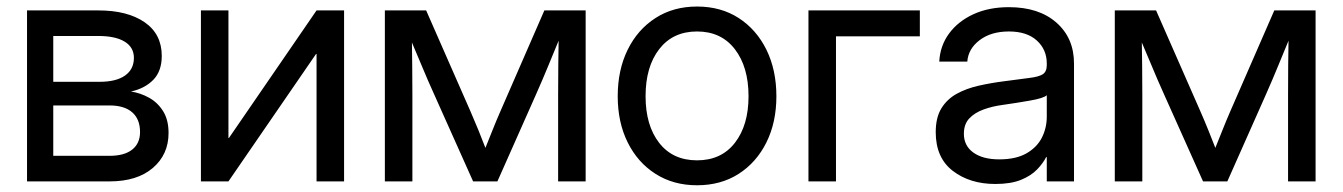

<svg xmlns="http://www.w3.org/2000/svg" viewBox="-20 -547 4049 579"><path d="M61.5 0V-515.6H276.4Q364.3 -515.6 416 -480Q467.8 -444.3 467.8 -378.4Q467.8 -332.5 442.4 -306.4Q417 -280.3 375 -271Q403.8 -266.6 429.7 -252.2Q455.6 -237.8 471.9 -211.7Q488.3 -185.5 488.3 -146Q488.3 -81.1 440.9 -40.5Q393.6 0 310.5 0ZM140.6 -77.1H310.5Q355 -77.1 378.7 -95.9Q402.3 -114.7 402.3 -148.9Q402.3 -187.5 378.7 -208.3Q355 -229 310.5 -229H140.6ZM140.6 -300.3H280.3Q330.1 -300.3 356.9 -319.1Q383.8 -337.9 383.8 -372.6Q383.8 -404.3 356 -421.4Q328.1 -438.5 276.4 -438.5H140.6Z M1017.6 0H934.6V-384.3H933.1L668.9 0H585.9V-515.6H668.9V-130.9H670.4L934.6 -515.6H1017.6Z M1140.6 0V-515.6H1265.1L1398.9 -210.9Q1412.1 -180.7 1422.9 -154.1Q1433.6 -127.4 1443.8 -101.1Q1454.6 -127.4 1465.1 -154.1Q1475.6 -180.7 1488.8 -210.9L1621.6 -515.6H1746.1V0H1663.1V-260.7Q1663.1 -315.9 1663.6 -352.1Q1664.1 -388.2 1664.6 -424.3Q1648.9 -386.7 1633.1 -347.9Q1617.2 -309.1 1596.2 -261.7L1480 0H1406.7L1289.6 -261.7Q1269 -307.1 1253.4 -345Q1237.8 -382.8 1222.2 -418.9Q1222.7 -384.3 1223.1 -349.1Q1223.6 -314 1223.6 -260.7V0Z M2082 11.7Q2010.7 11.7 1956.8 -22.7Q1902.8 -57.1 1872.8 -117.7Q1842.8 -178.2 1842.8 -256.8Q1842.8 -335.9 1872.8 -397Q1902.8 -458 1956.8 -492.7Q2010.7 -527.3 2082 -527.3Q2153.8 -527.3 2207.5 -492.7Q2261.2 -458 2291.3 -397Q2321.3 -335.9 2321.3 -256.8Q2321.3 -178.2 2291.3 -117.7Q2261.2 -57.1 2207.5 -22.7Q2153.8 11.7 2082 11.7ZM2082 -63.5Q2155.3 -63.5 2196.3 -116.5Q2237.3 -169.4 2237.3 -256.8Q2237.3 -345.2 2196 -398.7Q2154.8 -452.1 2082 -452.1Q2009.3 -452.1 1968 -398.9Q1926.8 -345.7 1926.8 -256.8Q1926.8 -168.9 1967.8 -116.2Q2008.8 -63.5 2082 -63.5Z M2753.9 -515.6V-437.5H2501V0H2418V-515.6Z M2981.4 7.8Q2904.8 7.8 2853.3 -31.7Q2801.8 -71.3 2801.8 -148.4Q2801.8 -192.9 2819.1 -220.7Q2836.4 -248.5 2865.5 -264.4Q2894.5 -280.3 2931.4 -288.6Q2968.3 -296.9 3006.8 -301.8Q3056.2 -308.6 3084.5 -312Q3112.8 -315.4 3124.8 -323.2Q3136.7 -331.1 3136.7 -350.6V-355.5Q3136.7 -397.5 3106.7 -424.8Q3076.7 -452.1 3022.5 -452.1Q2968.8 -452.1 2934.3 -426Q2899.9 -399.9 2897 -361.3H2812.5Q2814.9 -408.7 2841.8 -445.6Q2868.7 -482.4 2915 -503.9Q2961.4 -525.4 3022.5 -525.4Q3112.8 -525.4 3165.8 -478.8Q3218.8 -432.1 3218.8 -355.5V0H3136.7V-73.2H3134.8Q3125.5 -54.7 3107.4 -35.9Q3089.4 -17.1 3058.8 -4.6Q3028.3 7.8 2981.4 7.8ZM2993.2 -66.4Q3043.9 -66.4 3075.7 -84.7Q3107.4 -103 3122.1 -132.3Q3136.7 -161.6 3136.7 -195.3V-259.8Q3127.4 -251 3087.4 -243.9Q3047.4 -236.8 3002.9 -230.5Q2973.1 -226.6 2946.5 -217Q2919.9 -207.5 2903.3 -190.2Q2886.7 -172.9 2886.7 -143.6Q2886.7 -107.4 2915.3 -86.9Q2943.8 -66.4 2993.2 -66.4Z M3341.8 0V-515.6H3466.3L3600.1 -210.9Q3613.3 -180.7 3624 -154.1Q3634.8 -127.4 3645 -101.1Q3655.8 -127.4 3666.3 -154.1Q3676.8 -180.7 3689.9 -210.9L3822.8 -515.6H3947.3V0H3864.3V-260.7Q3864.3 -315.9 3864.7 -352.1Q3865.2 -388.2 3865.7 -424.3Q3850.1 -386.7 3834.2 -347.9Q3818.4 -309.1 3797.4 -261.7L3681.2 0H3607.9L3490.7 -261.7Q3470.2 -307.1 3454.6 -345Q3439 -382.8 3423.3 -418.9Q3423.8 -384.3 3424.3 -349.1Q3424.8 -314 3424.8 -260.7V0Z"/></svg>

Font: Inter Display
Style: Regular
Weight: 400
Designer: Rasmus Andersson
Foundry: rsms
Version: Version 4.001;git-9221beed3